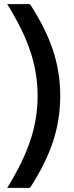

<svg xmlns="http://www.w3.org/2000/svg" viewBox="-20 -721 359 934"><path d="M126 -701Q203 -582 238 -476Q273 -370 273 -254Q273 -139 238 -32.5Q203 74 126 193H15Q92 69 127.5 -37.5Q163 -144 163 -254Q163 -365 127.5 -471.5Q92 -578 15 -701Z"/></svg>

Font: LT Superior Semi-bold
Style: Regular
Weight: 600
Designer: Daniel Lyons
Foundry: LyonsType
Version: Version 1.0